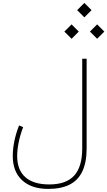

<svg xmlns="http://www.w3.org/2000/svg" viewBox="-20 -1005 714 1277"><path d="M493.2 -937.5 541 -889.6 588.9 -937.5 541 -985.4ZM578.1 -794.9 626 -747.1 673.8 -794.9 626 -842.8ZM408.2 -794.9 456.1 -747.1 503.9 -794.9 456.1 -842.8ZM307.6 221.7Q203.1 221.7 148.7 173.6Q94.2 125.5 94.2 32.7Q94.2 -7.3 104 -56.9Q113.8 -106.4 133.8 -159.2L106.9 -170.9Q85.4 -116.2 75.2 -64.9Q64.9 -13.7 64.9 32.7Q64.9 136.7 127.4 194.1Q189.9 251.5 300.3 251.5Q386.2 251.5 442.9 222.9Q499.5 194.3 527.8 134.5Q556.2 74.7 556.2 -18.6V-614.3H526.9V-18.6Q526.9 104 473.4 162.8Q419.9 221.7 307.6 221.7Z"/></svg>

Font: Estedad VF
Style: Regular
Weight: 100
Designer: Amin Abedi
Version: Version 7.3